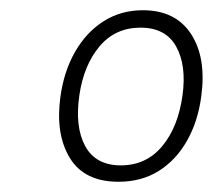

<svg xmlns="http://www.w3.org/2000/svg" viewBox="-20 -752 425 375"><path d="M211.5 -397Q144.5 -397 116.2 -443.8Q88 -490.5 98 -563Q105 -613.5 127 -651.5Q149 -689.5 182.8 -710.8Q216.5 -732 259 -732Q323 -732 353.2 -685.5Q383.5 -639 373 -563Q366.5 -514.5 345.2 -477Q324 -439.5 290.2 -418.2Q256.5 -397 211.5 -397ZM216 -429Q265.5 -429 296.8 -466.5Q328 -504 336.5 -566Q344.5 -624.5 324 -661.2Q303.5 -698 254.5 -698Q205 -698 174.2 -661.2Q143.5 -624.5 135 -566Q126 -504 146.5 -466.5Q167 -429 216 -429Z"/></svg>

Font: Public Sans Thin
Style: Italic
Weight: 100
Italic angle: -8°
Designer: The Public Sans project authors (U.S. Web Design System). Libre Franklin designed by Pablo Impallari and Rodrigo Fuenzal
Version: Version 2.000